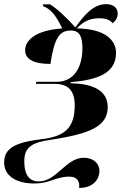

<svg xmlns="http://www.w3.org/2000/svg" viewBox="-57 -681 604 925"><path d="M324 224C380 226 422 192 422 142C422 109 396 79 346 79C261 79 216 193 130 193C88 193 60 167 60 96C60 27 99 5 185 -7C374 -36 462 -71 462 -165C462 -253 376 -278 283 -280V-285C411 -296 502 -327 502 -426C502 -491 444 -543 313 -544C343 -577 376 -593 422 -593C454 -593 475 -584 485 -569C500 -580 510 -595 510 -615C510 -644 489 -661 454 -661C392 -661 348 -607 306 -549C261 -599 217 -640 184 -660H151L149 -652C183 -639 207 -618 243 -544C110 -535 64 -484 64 -439C64 -398 101 -373 186 -373C205 -502 231 -534 285 -534C329 -534 340 -500 340 -448C340 -357 299 -287 217 -287H118L116 -277H206C270 -277 303 -246 303 -174C303 -69 259 -24 146 -11C17 5 -37 32 -37 102C-37 173 32 203 107 203C187 203 209 170 278 170C318 170 328 198 324 224Z"/></svg>

Font: Noto Serif Display ExtraBold
Style: Italic
Weight: 800
Italic angle: -12°
Designer: Monotype Design Team
Foundry: Monotype Imaging Inc.
Version: Version 2.009